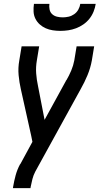

<svg xmlns="http://www.w3.org/2000/svg" viewBox="-20 -760 540 995"><path d="M47 215 48 208Q53 178 61 148.5Q69 119 84 91H85L148 -25L142 -55L88 -298Q80 -333 76.5 -370.5Q73 -408 80 -447L92 -520H183L171 -447Q165 -412 167.5 -379Q170 -346 177 -314L211 -139L319 -336Q320 -338 321 -339.5Q322 -341 322 -343L324 -344Q338 -368 349 -394Q360 -420 365 -447L377 -520H468L456 -447Q449 -408 433.5 -370.5Q418 -333 398 -298L163 129Q153 148 148 168Q143 188 139 208L138 215ZM293 -600Q273 -600 253.5 -603Q234 -606 217 -613.5Q200 -621 186 -633.5Q172 -646 163.5 -663Q155 -680 154 -700Q153 -720 156 -740H236Q234 -725 237 -710.5Q240 -696 250.5 -686.5Q261 -677 275.5 -673.5Q290 -670 305 -670Q320 -670 335.5 -673.5Q351 -677 364.5 -686.5Q378 -696 386 -710.5Q394 -725 396 -740H476Q473 -720 465 -700Q457 -680 443.5 -663Q430 -646 412 -633.5Q394 -621 374 -613.5Q354 -606 333.5 -603Q313 -600 293 -600Z"/></svg>

Font: Iosevka Term Curly Md Obl
Style: Regular
Weight: 500
Italic angle: -9°
Designer: Belleve Invis
Foundry: Belleve Invis
Version: Version 32.3.0